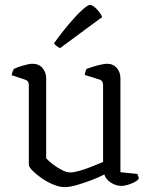

<svg xmlns="http://www.w3.org/2000/svg" viewBox="-20 -761 619 786"><path d="M246 5Q223 5 197 -6Q171 -17 148.5 -33Q126 -49 112 -63.5Q98 -78 98 -87V-413Q98 -422 94 -427.5Q90 -433 80 -436L28 -453Q29 -462 32 -469Q35 -476 37 -479Q51 -486 75.5 -493Q100 -500 113 -500Q139 -500 154 -482.5Q169 -465 169 -440V-113Q179 -102 196.5 -88.5Q214 -75 233.5 -65Q253 -55 268 -55Q282 -55 306.5 -62Q331 -69 357 -79.5Q383 -90 402 -98V-413Q402 -422 398 -428Q394 -434 385 -436L327 -454Q328 -463 330.5 -469.5Q333 -476 334 -479Q345 -483 361 -488Q377 -493 393.5 -496.5Q410 -500 418 -500Q443 -500 458 -483Q473 -466 473 -440V-56L542 -49Q544 -45 546 -40Q548 -35 548 -29Q542 -21 529 -14.5Q516 -8 501.5 -4Q487 0 478 0Q454 0 433 -14Q412 -28 407 -47Q385 -35 354.5 -23.5Q324 -12 294.5 -3.5Q265 5 246 5ZM226 -564Q217 -568 210.5 -573.5Q204 -579 201 -584Q235 -631 265 -666Q295 -701 317.5 -721Q340 -741 348 -741Q355 -741 365 -733.5Q375 -726 384.5 -714.5Q394 -703 398 -691Z"/></svg>

Font: Texturina Medium 12pt ExtraLight
Style: Regular
Weight: 250
Version: Version 1.002